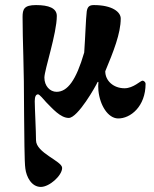

<svg xmlns="http://www.w3.org/2000/svg" viewBox="-20 -452 608 757"><path d="M141 285C175 285 225 240 225 210C225 183 122 151 122 101C122 66 117 -29 117 -53C117 -72 122 -80 130 -80C136 -80 152 -60 162 -49C186 -25 218 13 251 13C287 13 358 -113 365 -129H368C367 -117 367 -107 368 -95C374 -36 406 14 445 15C494 16 554 -32 554 -122C554 -128 547 -134 542 -134C534 -134 506 -104 471 -104C428 -104 395 -133 395 -171C427 -248 456 -320 456 -379C456 -405 422 -432 350 -432C333 -432 325 -426 322 -407C318 -372 317 -316 312 -245C280 -135 246 -90 203 -90C177 -90 155 -113 155 -146C155 -176 204 -320 204 -389C204 -420 172 -432 122 -432C75 -432 69 -416 69 -385C69 -283 75 -205 75 0C76 75 76 189 80 213C84 245 104 285 141 285Z"/></svg>

Font: EB Garamond
Style: Bold
Weight: 700
Designer: Georg Duffner and Octavio Pardo
Foundry: Georg Duffner
Version: Version 1.000;PS 001.000;hotconv 1.0.88;makeotf.lib2.5.64775